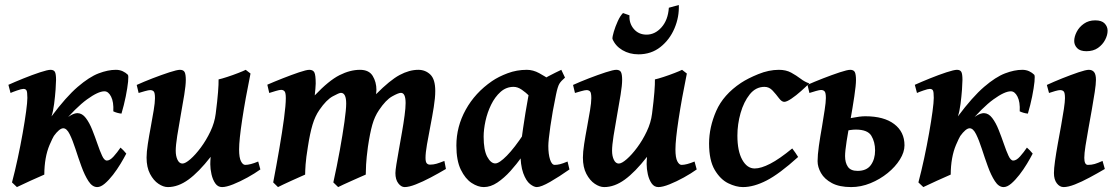

<svg xmlns="http://www.w3.org/2000/svg" viewBox="-20 -741 4529 781"><path d="M500 -437Q503.4 -433.1 501 -408.4Q498.5 -383.8 491.5 -348.6Q484.4 -313.5 474.1 -278.8Q456.1 -280.8 440.9 -288.1Q442.9 -326.2 431.9 -347.9Q420.9 -369.6 404.8 -369.6Q379.4 -369.6 334 -336.7Q288.6 -303.7 227.5 -231.4Q202.6 -201.2 181.6 -151.4Q160.6 -101.6 160.2 -30.8Q153.8 -27.8 138.2 -21Q122.6 -14.2 104.2 -5.9Q85.9 2.4 70.6 9.8Q55.2 17.1 48.8 20L28.8 1Q41 -44.9 52.2 -97.4Q63.5 -149.9 72.3 -199.7Q81.1 -249.5 86.2 -287.6Q91.3 -325.7 91.3 -342.8Q91.3 -367.7 87.6 -373.5Q84 -379.4 75.2 -379.4Q67.9 -379.4 48.8 -372.8Q29.8 -366.2 22.9 -362.8L14.2 -396Q40 -407.7 75.7 -422.1Q111.3 -436.5 142.6 -446.8Q173.8 -457 185.5 -457Q198.7 -457 203.4 -448.5Q208 -439.9 208 -416Q208 -404.3 206.1 -376.7Q204.1 -349.1 200.2 -318.6Q196.3 -288.1 189.5 -267.6Q248.5 -346.7 295.9 -387.5Q343.3 -428.2 381.3 -442.6Q419.4 -457 451.2 -457Q466.8 -457 479.2 -451.2Q491.7 -445.3 500 -437ZM493.7 -116.2Q484.4 -98.1 470.5 -75Q456.5 -51.8 439.7 -30Q422.9 -8.3 406.2 5.9Q389.6 20 375.5 20Q355.5 20 339.8 -4.2Q324.2 -28.3 311.3 -64Q298.3 -99.6 286.9 -135.3Q275.4 -170.9 263.4 -195.1Q251.5 -219.2 237.3 -219.2Q221.7 -219.2 198.2 -186.8Q174.8 -154.3 161.1 -88.9Q156.7 -88.9 149.2 -90.1Q141.6 -91.3 139.2 -94.7Q187.5 -200.7 228.5 -240.7Q269.5 -280.8 295.4 -280.8Q314.5 -280.3 329.1 -261Q343.8 -241.7 355.2 -212.9Q366.7 -184.1 376.5 -155.5Q386.2 -127 395.3 -107.4Q404.3 -87.9 414.6 -87.9Q427.2 -87.9 442.1 -104.5Q457 -121.1 470.2 -140.6Q474.6 -137.2 481.9 -129.6Q489.3 -122.1 493.7 -116.2Z M835.4 -72.8Q835.4 -86.9 836.9 -103Q788.6 -41 746.6 -10.5Q704.6 20 662.6 20Q644.5 20 624.5 6.6Q604.5 -6.8 590.3 -33.7Q576.2 -60.5 576.2 -100.1Q576.2 -122.1 581.3 -155.3Q586.4 -188.5 593.3 -224.9Q600.1 -261.2 605.2 -292.5Q610.4 -323.7 610.4 -341.8Q610.4 -364.3 605 -369.4Q599.6 -374.5 590.8 -374.5Q584.5 -374.5 568.8 -370.1Q553.2 -365.7 543.9 -362.8L536.1 -395.5Q564 -408.2 600.6 -422.4Q637.2 -436.5 668.7 -446.8Q700.2 -457 711.9 -457Q726.1 -457 731 -447.8Q735.8 -438.5 735.8 -416Q735.8 -394.5 729.5 -355.5Q723.1 -316.4 715.1 -272Q707 -227.5 700.9 -188.5Q694.8 -149.4 694.8 -127.9Q694.8 -106 702.1 -90.8Q709.5 -75.7 722.2 -75.7Q733.9 -75.7 754.4 -93.5Q774.9 -111.3 796.9 -140.9Q818.8 -170.4 835.9 -206.3Q853 -242.2 857.4 -278.3Q864.3 -332 866.9 -366Q869.6 -399.9 869.1 -418Q880.9 -420.4 904.1 -428Q927.2 -435.5 949.2 -444.1Q971.2 -452.6 979.5 -457L999 -441.9Q978 -338.9 965.3 -255.4Q952.6 -171.9 952.6 -133.3Q952.6 -99.6 960.2 -85Q967.8 -70.3 977.5 -70.3Q997.6 -70.3 1030.3 -84L1039.1 -51.8Q1016.6 -35.6 986.6 -19Q956.5 -2.4 928.5 8.8Q900.4 20 883.3 20Q866.2 20 855.7 4.9Q845.2 -10.3 840.3 -32Q835.4 -53.7 835.4 -72.8Z M1793.9 -53.7Q1764.2 -36.1 1731.9 -19Q1699.7 -2 1671.6 9Q1643.6 20 1626 20Q1611.8 20 1600.1 4.6Q1588.4 -10.7 1588.4 -37.1Q1588.4 -47.4 1592.5 -73.2Q1596.7 -99.1 1602.8 -133.3Q1608.9 -167.5 1615.2 -203.6Q1621.6 -239.7 1625.7 -271Q1629.9 -302.2 1629.9 -321.8Q1629.9 -363.3 1610.8 -363.3Q1600.6 -363.3 1575 -348.9Q1549.3 -334.5 1521.5 -293Q1503.9 -267.1 1494.4 -233.4Q1484.9 -199.7 1476.6 -144Q1470.7 -99.6 1469.2 -72.3Q1467.8 -44.9 1467.8 -30.8Q1460.9 -27.8 1445.3 -21Q1429.7 -14.2 1411.4 -5.9Q1393.1 2.4 1377.4 9.5Q1361.8 16.6 1355.5 20L1335.9 1Q1350.6 -65.4 1362.3 -130.1Q1374 -194.8 1381.1 -245.4Q1388.2 -295.9 1388.2 -319.8Q1388.2 -363.3 1366.7 -363.3Q1359.4 -363.3 1333.5 -349.1Q1307.6 -335 1279.3 -293.9Q1261.7 -268.6 1251.2 -233.4Q1240.7 -198.2 1232.4 -144Q1225.1 -99.6 1223.1 -72.3Q1221.2 -44.9 1221.2 -30.8Q1214.8 -27.8 1199.2 -21Q1183.6 -14.2 1165.5 -5.9Q1147.5 2.4 1132.3 9.5Q1117.2 16.6 1110.8 20L1091.3 1Q1104.5 -67.9 1116.2 -136Q1127.9 -204.1 1135.3 -259Q1142.6 -314 1142.6 -341.8Q1142.6 -364.3 1137.2 -369.9Q1131.8 -375.5 1123.5 -375.5Q1117.2 -375.5 1102.1 -371.1Q1086.9 -366.7 1075.2 -362.8L1067.4 -396.5Q1095.2 -408.7 1130.6 -422.6Q1166 -436.5 1196.3 -446.8Q1226.6 -457 1238.3 -457Q1253.4 -457 1258.8 -446.3Q1264.2 -435.5 1264.2 -400.9Q1264.2 -393.1 1262.9 -379.4Q1261.7 -365.7 1260.3 -353Q1317.9 -413.6 1361.1 -435.3Q1404.3 -457 1444.3 -457Q1481 -457 1496.1 -432.1Q1511.2 -407.2 1511.2 -375Q1511.2 -368.7 1509.8 -357.9Q1566.4 -415 1605.7 -436Q1645 -457 1681.6 -457Q1710.4 -457 1730.5 -437.7Q1750.5 -418.5 1750.5 -371.1Q1750.5 -343.3 1744.4 -305.2Q1738.3 -267.1 1730.5 -227.3Q1722.7 -187.5 1716.8 -153.3Q1710.9 -119.1 1710.9 -99.1Q1710.9 -82.5 1715.8 -76.9Q1720.7 -71.3 1729 -71.3Q1743.2 -71.3 1755.6 -75Q1768.1 -78.6 1787.6 -86.4Z M2296.4 -51.8Q2254.9 -22.5 2217.8 -1.2Q2180.7 20 2163.6 20Q2151.9 20 2136 7.6Q2120.1 -4.9 2108.4 -36.6Q2096.7 -68.4 2096.7 -126.5Q2096.7 -137.7 2099.9 -162.6Q2103 -187.5 2107.7 -219Q2112.3 -250.5 2117.4 -282Q2122.6 -313.5 2127.2 -338.4Q2131.8 -363.3 2133.8 -375Q2135.7 -384.3 2158.7 -399.9Q2181.6 -415.5 2211.4 -431.2Q2241.2 -446.8 2263.2 -457L2278.3 -425.3Q2262.2 -411.6 2255.4 -400.4Q2248.5 -389.2 2241.7 -356Q2227.1 -286.1 2218.8 -227.5Q2210.4 -168.9 2210.4 -147.5Q2210.4 -113.8 2217.5 -92Q2224.6 -70.3 2236.3 -70.3Q2246.1 -70.3 2257.6 -73Q2269 -75.7 2288.6 -84ZM2250 -400.4Q2235.8 -390.6 2222.9 -369.4Q2210 -348.1 2199 -330.1Q2188 -312 2179.2 -312Q2172.9 -312 2161.1 -323.2Q2149.4 -334.5 2134.3 -349.6Q2119.1 -364.7 2102.3 -376.2Q2085.4 -387.7 2069.3 -387.7Q2039.1 -387.7 2016.1 -367.2Q1993.2 -346.7 1977.8 -315.2Q1962.4 -283.7 1954.8 -248.8Q1947.3 -213.9 1947.3 -185.1Q1947.3 -130.4 1961.9 -103.3Q1976.6 -76.2 1994.6 -76.2Q2010.7 -76.2 2041.7 -107.7Q2072.8 -139.2 2111.3 -197.8L2102.5 -103.5Q2082 -73.7 2056.4 -45.4Q2030.8 -17.1 2003.2 1.5Q1975.6 20 1947.8 20Q1924.3 20 1898.4 3.2Q1872.6 -13.7 1854.5 -50.8Q1836.4 -87.9 1836.4 -148.9Q1836.4 -226.1 1874.5 -294.9Q1912.6 -363.8 1981.4 -411.1Q2007.8 -429.2 2044.9 -443.1Q2082 -457 2123 -457Q2148.4 -457 2173.3 -443.4Q2198.2 -429.7 2218.3 -415.8Q2238.3 -401.9 2250 -400.4Z M2610.4 -72.8Q2610.4 -86.9 2611.8 -103Q2563.5 -41 2521.5 -10.5Q2479.5 20 2437.5 20Q2419.4 20 2399.4 6.6Q2379.4 -6.8 2365.2 -33.7Q2351.1 -60.5 2351.1 -100.1Q2351.1 -122.1 2356.2 -155.3Q2361.3 -188.5 2368.2 -224.9Q2375 -261.2 2380.1 -292.5Q2385.3 -323.7 2385.3 -341.8Q2385.3 -364.3 2379.9 -369.4Q2374.5 -374.5 2365.7 -374.5Q2359.4 -374.5 2343.8 -370.1Q2328.1 -365.7 2318.8 -362.8L2311 -395.5Q2338.9 -408.2 2375.5 -422.4Q2412.1 -436.5 2443.6 -446.8Q2475.1 -457 2486.8 -457Q2501 -457 2505.9 -447.8Q2510.7 -438.5 2510.7 -416Q2510.7 -394.5 2504.4 -355.5Q2498 -316.4 2490 -272Q2481.9 -227.5 2475.8 -188.5Q2469.7 -149.4 2469.7 -127.9Q2469.7 -106 2477.1 -90.8Q2484.4 -75.7 2497.1 -75.7Q2508.8 -75.7 2529.3 -93.5Q2549.8 -111.3 2571.8 -140.9Q2593.8 -170.4 2610.8 -206.3Q2627.9 -242.2 2632.3 -278.3Q2639.2 -332 2641.8 -366Q2644.5 -399.9 2644 -418Q2655.8 -420.4 2679 -428Q2702.1 -435.5 2724.1 -444.1Q2746.1 -452.6 2754.4 -457L2773.9 -441.9Q2752.9 -338.9 2740.2 -255.4Q2727.5 -171.9 2727.5 -133.3Q2727.5 -99.6 2735.1 -85Q2742.7 -70.3 2752.4 -70.3Q2772.5 -70.3 2805.2 -84L2814 -51.8Q2791.5 -35.6 2761.5 -19Q2731.4 -2.4 2703.4 8.8Q2675.3 20 2658.2 20Q2641.1 20 2630.6 4.9Q2620.1 -10.3 2615.2 -32Q2610.4 -53.7 2610.4 -72.8ZM2700.7 -709.5 2741.2 -720.7Q2743.2 -671.9 2723.6 -625.7Q2704.1 -579.6 2666.5 -549.8Q2628.9 -520 2577.1 -520Q2540.5 -520 2511.7 -537.1Q2482.9 -554.2 2471.2 -583Q2470.7 -591.3 2476.8 -612.1Q2482.9 -632.8 2492.9 -654.8Q2502.9 -676.8 2514.2 -688L2540.5 -678.7Q2538.6 -646 2558.3 -623Q2578.1 -600.1 2609.9 -600.1Q2644.5 -600.1 2670.9 -629.9Q2697.3 -659.7 2700.7 -709.5Z M3272 -401.9Q3258.3 -388.2 3238.3 -370.4Q3218.3 -352.5 3199.2 -339.6Q3180.2 -326.7 3169.9 -326.7Q3159.7 -326.7 3148.4 -341.8Q3137.2 -356.9 3123 -372.3Q3108.9 -387.7 3089.8 -387.7Q3054.2 -387.7 3029.8 -357.2Q3005.4 -326.7 2992.4 -281Q2979.5 -235.4 2979.5 -189.5Q2979.5 -126.5 2999.3 -91.1Q3019 -55.7 3049.8 -55.7Q3075.7 -55.7 3113 -75Q3150.4 -94.2 3202.6 -137.2Q3206.5 -132.3 3215.6 -119.4Q3224.6 -106.4 3226.6 -102.5Q3149.9 -33.2 3097.9 -6.6Q3045.9 20 3002 20Q2974.1 20 2942.1 4.4Q2910.2 -11.2 2887.2 -50Q2864.3 -88.9 2864.3 -157.2Q2864.3 -223.1 2893.3 -289.6Q2922.4 -356 2994.1 -403.8Q3021.5 -421.9 3064.5 -439.5Q3107.4 -457 3148.4 -457Q3177.2 -457 3198.2 -445.6Q3219.2 -434.1 3236.8 -420.7Q3254.4 -407.2 3272 -401.9Z M3272.5 -362.8 3264.6 -396Q3292 -408.2 3328.4 -422.4Q3364.7 -436.5 3395.8 -446.8Q3426.8 -457 3438.5 -457Q3452.6 -457 3457.3 -447.5Q3461.9 -438 3461.9 -415Q3461.9 -395 3455.1 -348.9Q3448.2 -302.7 3439 -251.5Q3430.2 -207.5 3423.8 -166.7Q3417.5 -126 3417.5 -106Q3417.5 -79.1 3429 -62.5Q3440.4 -45.9 3468.3 -45.9Q3505.4 -45.9 3522.5 -69.8Q3539.6 -93.8 3539.6 -128.9Q3539.6 -163.6 3524.4 -188.7Q3509.3 -213.9 3460.9 -213.9Q3441.4 -213.9 3413.8 -207Q3386.2 -200.2 3371.6 -192.4L3380.9 -245.1Q3409.2 -254.4 3443.8 -261.2Q3478.5 -268.1 3499.5 -268.1Q3575.7 -268.1 3617.4 -236.3Q3659.2 -204.6 3659.2 -149.9Q3659.2 -122.1 3640.6 -92.3Q3622.1 -62.5 3590.8 -37.1Q3559.6 -11.7 3520.8 4.2Q3481.9 20 3442.4 20Q3394 20 3363.8 3.7Q3333.5 -12.7 3319.6 -37.1Q3305.7 -61.5 3305.7 -85.4Q3305.7 -109.9 3311 -147.7Q3316.4 -185.5 3323.7 -226.1Q3329.6 -262.2 3334.5 -293.9Q3339.4 -325.7 3339.4 -342.3Q3339.4 -364.3 3334 -369.6Q3328.6 -375 3319.8 -375Q3313.5 -375 3298.8 -370.8Q3284.2 -366.7 3272.5 -362.8Z M4187 -437Q4190.4 -433.1 4188 -408.4Q4185.5 -383.8 4178.5 -348.6Q4171.4 -313.5 4161.1 -278.8Q4143.1 -280.8 4127.9 -288.1Q4129.9 -326.2 4118.9 -347.9Q4107.9 -369.6 4091.8 -369.6Q4066.4 -369.6 4021 -336.7Q3975.6 -303.7 3914.6 -231.4Q3889.6 -201.2 3868.7 -151.4Q3847.7 -101.6 3847.2 -30.8Q3840.8 -27.8 3825.2 -21Q3809.6 -14.2 3791.3 -5.9Q3772.9 2.4 3757.6 9.8Q3742.2 17.1 3735.8 20L3715.8 1Q3728 -44.9 3739.3 -97.4Q3750.5 -149.9 3759.3 -199.7Q3768.1 -249.5 3773.2 -287.6Q3778.3 -325.7 3778.3 -342.8Q3778.3 -367.7 3774.7 -373.5Q3771 -379.4 3762.2 -379.4Q3754.9 -379.4 3735.8 -372.8Q3716.8 -366.2 3710 -362.8L3701.2 -396Q3727.1 -407.7 3762.7 -422.1Q3798.3 -436.5 3829.6 -446.8Q3860.8 -457 3872.6 -457Q3885.7 -457 3890.4 -448.5Q3895 -439.9 3895 -416Q3895 -404.3 3893.1 -376.7Q3891.1 -349.1 3887.2 -318.6Q3883.3 -288.1 3876.5 -267.6Q3935.5 -346.7 3982.9 -387.5Q4030.3 -428.2 4068.4 -442.6Q4106.4 -457 4138.2 -457Q4153.8 -457 4166.3 -451.2Q4178.7 -445.3 4187 -437ZM4180.7 -116.2Q4171.4 -98.1 4157.5 -75Q4143.6 -51.8 4126.7 -30Q4109.9 -8.3 4093.3 5.9Q4076.7 20 4062.5 20Q4042.5 20 4026.9 -4.2Q4011.2 -28.3 3998.3 -64Q3985.4 -99.6 3973.9 -135.3Q3962.4 -170.9 3950.4 -195.1Q3938.5 -219.2 3924.3 -219.2Q3908.7 -219.2 3885.3 -186.8Q3861.8 -154.3 3848.1 -88.9Q3843.8 -88.9 3836.2 -90.1Q3828.6 -91.3 3826.2 -94.7Q3874.5 -200.7 3915.5 -240.7Q3956.5 -280.8 3982.4 -280.8Q4001.5 -280.3 4016.1 -261Q4030.8 -241.7 4042.2 -212.9Q4053.7 -184.1 4063.5 -155.5Q4073.2 -127 4082.3 -107.4Q4091.3 -87.9 4101.6 -87.9Q4114.3 -87.9 4129.2 -104.5Q4144 -121.1 4157.2 -140.6Q4161.6 -137.2 4168.9 -129.6Q4176.3 -122.1 4180.7 -116.2Z M4485.4 -616.2Q4485.4 -598.1 4475.3 -578.9Q4465.3 -559.6 4446.3 -546.1Q4427.2 -532.7 4399.4 -532.7Q4373.5 -532.7 4361.6 -545.2Q4349.6 -557.6 4349.6 -574.2Q4349.6 -591.8 4359.6 -611.3Q4369.6 -630.9 4388.9 -644.5Q4408.2 -658.2 4435.1 -658.2Q4461.4 -658.2 4473.4 -645.5Q4485.4 -632.8 4485.4 -616.2ZM4474.1 -53.7Q4443.4 -35.6 4411.6 -18.6Q4379.9 -1.5 4352.3 9.3Q4324.7 20 4306.6 20Q4290.5 20 4278.8 4.6Q4267.1 -10.7 4267.1 -37.1Q4267.1 -54.7 4271.5 -86.2Q4275.9 -117.7 4282.7 -155.5Q4289.6 -193.4 4296.4 -230.7Q4303.2 -268.1 4307.6 -297.9Q4312 -327.6 4312 -341.8Q4312 -364.3 4306.6 -369.4Q4301.3 -374.5 4292 -374.5Q4286.1 -374.5 4272 -370.6Q4257.8 -366.7 4247.1 -362.8L4238.3 -395.5Q4265.6 -408.2 4301 -422.4Q4336.4 -436.5 4366.7 -446.8Q4397 -457 4409.2 -457Q4422.9 -457 4430.4 -447.8Q4438 -438.5 4438 -416Q4438 -398.9 4433.1 -366.9Q4428.2 -335 4421.4 -296.1Q4414.6 -257.3 4407.5 -218.5Q4400.4 -179.7 4395.5 -147.9Q4390.6 -116.2 4390.6 -99.1Q4390.6 -70.3 4405.3 -70.3Q4420.4 -70.3 4432.9 -74Q4445.3 -77.6 4464.8 -86.4Z"/></svg>

Font: Gentium Plus
Style: Bold Italic
Weight: 700
Italic angle: -8°
Designer: Victor Gaultney, Annie Olsen, Iska Routamaa, Becca Hirsbrunner
Foundry: SIL International
Version: Version 6.101